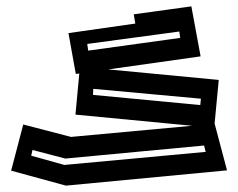

<svg xmlns="http://www.w3.org/2000/svg" viewBox="-20 -583 748 603"><path d="M15 -47 53 -192 203 -153 583 -188 217 -223 229 -352 218 -351 195 -479 405 -509 400 -538 581 -563 610 -406 320 -365 667 -332 654 -195 693 -48 187 0ZM254 -445 257 -424 546 -464 543 -484ZM272 -285 609 -253 611 -273 273 -304ZM621 -126 185 -85 82 -112 78 -94 182 -65 626 -106Z"/></svg>

Font: Blaka Hollow
Style: Regular
Weight: 400
Designer: Mohamed Gaber
Foundry: Kief Type Foundry
Version: Version 1.003; ttfautohint (v1.8.4.7-5d5b)